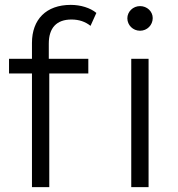

<svg xmlns="http://www.w3.org/2000/svg" viewBox="-20 -767 728 787"><path d="M17 -466H111V0H182V-466H342V-526H180V-588C180 -653 212 -687 273 -687C304 -687 330 -678 351 -661L375 -714C350 -735 310 -747 270 -747C169 -747 111 -687 111 -591V-526H17ZM518 0H589V-526H518ZM554 -641C583 -641 606 -664 606 -693C606 -720 583 -742 554 -742C525 -742 502 -719 502 -692C502 -664 525 -641 554 -641Z"/></svg>

Font: Malon Grotesk
Style: Regular
Weight: 400
Designer: Julieta Ulanovsky
Foundry: Julieta Ulanovsky
Version: Version 7.200